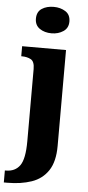

<svg xmlns="http://www.w3.org/2000/svg" viewBox="-87 -809 499 1085"><g transform="rotate(5 162.5 -266.5)"><path d="M173 -623Q133 -623 105.5 -642Q78 -661 78 -698Q78 -737 105.5 -755Q133 -773 173 -773Q211 -773 239.5 -755Q268 -737 268 -698Q268 -661 239.5 -642Q211 -623 173 -623ZM-22 240V172H-16Q36 172 63 134.5Q90 97 90 -4V-413Q90 -456 68.5 -467.5Q47 -479 18 -479H14V-536H263V8Q263 97 229 148Q195 199 135 219.5Q75 240 -2 240Z"/></g></svg>

Font: Noto Serif Armenian SemiCondensed ExtraBold
Style: Regular
Weight: 800
Width: 4
Designer: Monotype Design Team
Foundry: Monotype Imaging Inc.
Version: Version 2.008; ttfautohint (v1.8.4.7-5d5b)